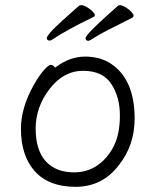

<svg xmlns="http://www.w3.org/2000/svg" viewBox="-20 -705 602 743"><path d="M181 -551Q177 -548 172 -548Q161 -548 161 -558Q161 -563 174 -578.5Q187 -594 221 -625Q283 -681 286 -683Q289 -685 296 -685Q303 -685 315.5 -678Q328 -671 337.5 -661.5Q347 -652 347 -646.5Q347 -641 343 -640Q237 -589 181 -551ZM493 -637Q370 -576 348.5 -561.5Q327 -547 322 -547Q311 -547 311 -558L312 -561Q324 -584 437 -683Q439 -685 445.5 -685Q452 -685 465 -677.5Q478 -670 487.5 -660Q497 -650 497 -645Q497 -640 493 -637ZM193 -443 197 -446Q251 -486 309.5 -486Q368 -486 410 -458Q501 -397 501 -246Q501 -143 440 -66Q376 18 272.5 18Q169 18 115 -42Q61 -102 61 -207Q61 -287 110 -375Q130 -411 149 -432.5Q168 -454 176.5 -454Q185 -454 190 -447ZM267 -38Q318 -38 357.5 -65.5Q397 -93 420.5 -140Q444 -187 444 -258.5Q444 -330 410.5 -380.5Q377 -431 301.5 -431Q226 -431 172 -361Q118 -291 118 -207.5Q118 -124 157 -81Q196 -38 267 -38Z"/></svg>

Font: Moon Stars Kai T Light
Style: Regular
Weight: 300
Designer: GuiWonder
Version: Version 1.101